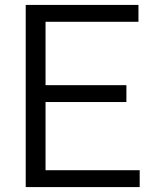

<svg xmlns="http://www.w3.org/2000/svg" viewBox="-20 -760 623 780"><path d="M84.5 0V-740H542.5V-671.5H165V-68.5H547.5V0ZM135.5 -345.5V-414H493.5V-345.5Z"/></svg>

Font: Encode Sans Condensed Thin
Style: Regular
Weight: 400
Version: Version 3.002